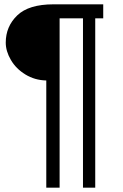

<svg xmlns="http://www.w3.org/2000/svg" viewBox="-20 -782 561 879"><path d="M191.9 77.1V-413.6Q139.6 -414.6 96.4 -440.9Q53.2 -467.3 29.8 -507.6Q6.3 -547.9 6.3 -586.9Q6.3 -660.6 58.8 -711.4Q111.3 -762.2 225.1 -762.2H452.6V-698.2H416V77.1H359.9V-698.2H252.9V77.1Z"/></svg>

Font: Oxygen
Style: Normal
Weight: 400
Designer: Vernon Adams
Foundry: Vernon Adams
Version: Version Release 0.2.2 webfont; ttfautohint (v0.8.52-bc40) -l